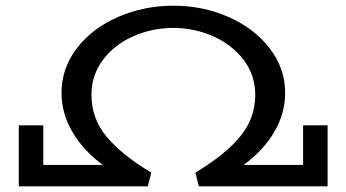

<svg xmlns="http://www.w3.org/2000/svg" viewBox="-20 -654 1216 674"><path d="M1130 -214V0H678L666 -48Q772 -112 824 -176Q876 -240 876 -321Q876 -390 835.5 -443.5Q795 -497 728.5 -526.5Q662 -556 589 -556Q515 -556 448.5 -527Q382 -498 341.5 -444Q301 -390 301 -321Q301 -239 353 -175.5Q405 -112 511 -48L499 0H46V-214H132V-75H341Q274 -124 235 -189.5Q196 -255 196 -328Q196 -415 250 -485Q304 -555 394.5 -594.5Q485 -634 589 -634Q692 -634 782 -594.5Q872 -555 926.5 -484.5Q981 -414 981 -328Q981 -255 942 -189.5Q903 -124 835 -75H1044V-214Z"/></svg>

Font: BioRhyme Expanded
Style: Regular
Weight: 400
Width: 7
Designer: Aoife Mooney
Foundry: Aoife Mooney Type
Version: Version 1.000